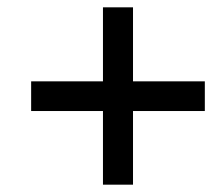

<svg xmlns="http://www.w3.org/2000/svg" viewBox="-20 -615 612 524"><path d="M343 -393V-595H261V-393H65V-312H261V-111H343V-312H539V-393Z"/></svg>

Font: Noto Sans Medium
Style: Italic
Weight: 500
Italic angle: -12°
Designer: Monotype Design Team
Foundry: Monotype Imaging Inc.
Version: Version 2.013